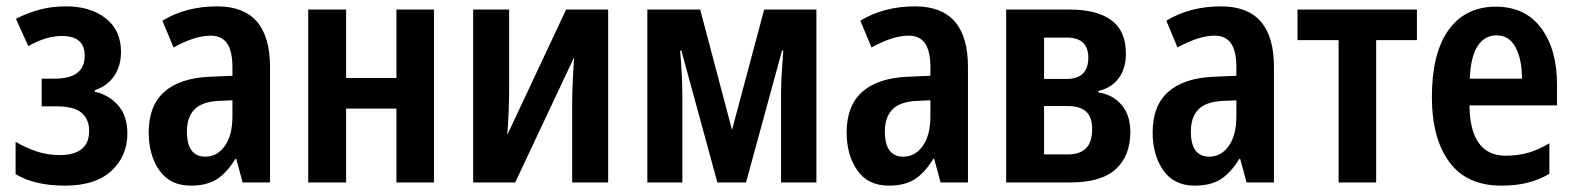

<svg xmlns="http://www.w3.org/2000/svg" viewBox="-20 -573 4946 603"><path d="M188 -553Q264 -553 312 -515.5Q360 -478 360 -410Q360 -365 338 -333.5Q316 -302 278 -290V-285Q324 -274 352 -241Q380 -208 380 -154Q380 -83 330 -36.5Q280 10 184 10Q89 10 29 -26V-128Q58 -110 93 -98Q128 -86 169 -86Q212 -86 236 -104.5Q260 -123 260 -162Q260 -198 236.5 -218.5Q213 -239 158 -239H111V-326H152Q246 -326 246 -398Q246 -460 175 -460Q124 -460 69 -428L30 -514Q70 -534 107 -543.5Q144 -553 188 -553Z M662 -553Q828 -553 828 -363V0H742L722 -74H719Q693 -31 661.5 -10.5Q630 10 579 10Q514 10 480.5 -38Q447 -86 447 -157Q447 -241 496 -284.5Q545 -328 639 -332L710 -335V-361Q710 -413 693 -437Q676 -461 642 -461Q615 -461 585.5 -451Q556 -441 525 -424L490 -508Q564 -553 662 -553ZM710 -258 665 -256Q613 -253 590 -228.5Q567 -204 567 -160Q567 -81 625 -81Q662 -81 686 -114.5Q710 -148 710 -208Z M1067 -543V-328H1225V-543H1343V0H1225V-232H1067V0H948V-543Z M1579 -543V-292Q1579 -260 1577.5 -222Q1576 -184 1573 -149L1758 -543H1890V0H1777V-250Q1777 -284 1779 -323Q1781 -362 1783 -393L1598 0H1466V-543Z M2544 -543V0H2433V-275Q2433 -305 2435 -340.5Q2437 -376 2440 -414H2436L2323 0H2233L2120 -414H2116Q2119 -378 2121 -342Q2123 -306 2123 -275V0H2013V-543H2179L2279 -165L2380 -543Z M2854 -553Q3020 -553 3020 -363V0H2934L2914 -74H2911Q2885 -31 2853.5 -10.5Q2822 10 2771 10Q2706 10 2672.5 -38Q2639 -86 2639 -157Q2639 -241 2688 -284.5Q2737 -328 2831 -332L2902 -335V-361Q2902 -413 2885 -437Q2868 -461 2834 -461Q2807 -461 2777.5 -451Q2748 -441 2717 -424L2682 -508Q2756 -553 2854 -553ZM2902 -258 2857 -256Q2805 -253 2782 -228.5Q2759 -204 2759 -160Q2759 -81 2817 -81Q2854 -81 2878 -114.5Q2902 -148 2902 -208Z M3516 -405Q3516 -358 3493.5 -327.5Q3471 -297 3429 -287V-283Q3475 -276 3502.5 -243.5Q3530 -211 3530 -159Q3530 -84 3484.5 -42Q3439 0 3341 0H3140V-543H3339Q3425 -543 3470.5 -509.5Q3516 -476 3516 -405ZM3398 -392Q3398 -455 3330 -455H3259V-325H3329Q3398 -325 3398 -392ZM3410 -168Q3410 -206 3390.5 -223Q3371 -240 3333 -240H3259V-88H3333Q3371 -88 3390.5 -107Q3410 -126 3410 -168Z M3815 -553Q3981 -553 3981 -363V0H3895L3875 -74H3872Q3846 -31 3814.5 -10.5Q3783 10 3732 10Q3667 10 3633.5 -38Q3600 -86 3600 -157Q3600 -241 3649 -284.5Q3698 -328 3792 -332L3863 -335V-361Q3863 -413 3846 -437Q3829 -461 3795 -461Q3768 -461 3738.5 -451Q3709 -441 3678 -424L3643 -508Q3717 -553 3815 -553ZM3863 -258 3818 -256Q3766 -253 3743 -228.5Q3720 -204 3720 -160Q3720 -81 3778 -81Q3815 -81 3839 -114.5Q3863 -148 3863 -208Z M4430 -447H4302V0H4184V-447H4055V-543H4430Z M4678 -552Q4770 -552 4820 -485Q4870 -418 4870 -308V-242H4595Q4597 -84 4709 -84Q4746 -84 4778.5 -93Q4811 -102 4846 -123V-27Q4813 -8 4777 1Q4741 10 4695 10Q4586 10 4531.5 -64.5Q4477 -139 4477 -268Q4477 -406 4529.5 -479Q4582 -552 4678 -552ZM4680 -462Q4643 -462 4621 -429Q4599 -396 4596 -326H4760Q4760 -386 4740 -424Q4720 -462 4680 -462Z"/></svg>

Font: Noto Sans Disp Cond SemBd
Style: Regular
Weight: 600
Width: 3
Designer: Monotype Design Team
Foundry: Monotype Imaging Inc.
Version: Version 2.000;GOOG;noto-source:20170915:90ef993387c0; ttfaut